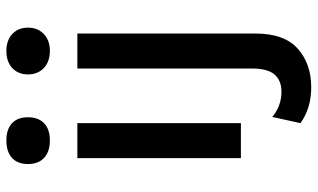

<svg xmlns="http://www.w3.org/2000/svg" viewBox="-212 -544 972 587"><g transform="rotate(-90 273.5 -251.0)"><path d="M65 -651Q65 -683 84 -700Q103 -717 137 -717Q171 -717 189.5 -700Q208 -683 208 -651Q208 -619 189.5 -601.5Q171 -584 137 -584Q103 -584 84 -601.5Q65 -619 65 -651ZM190 0H83V-500H190ZM482 -651Q482 -621 462.5 -602.5Q443 -584 411 -584Q378 -584 358.5 -602.5Q339 -621 339 -651Q339 -681 358.5 -699Q378 -717 411 -717Q443 -717 462.5 -699Q482 -681 482 -651ZM464 44Q464 133 417.5 174Q371 215 300 215Q235 215 190 182L209 96Q243 124 286 124Q320 124 338.5 103Q357 82 357 34V-500H464Z"/></g></svg>

Font: Work Sans Medium
Style: Regular
Weight: 500
Designer: Wei Huang
Foundry: Wei Huang
Version: Version 1.500